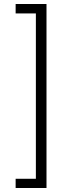

<svg xmlns="http://www.w3.org/2000/svg" viewBox="-20 -826 326 958"><path d="M212 112H58V66H159V-759H58V-806H212Z"/></svg>

Font: Fira Sans Condensed Light
Style: Regular
Weight: 300
Width: 3
Designer: bBox Type GmbH & Carrois Corporate GbR & Edenspiekermann AG
Foundry: bBox Type GmbH & Carrois Corporate GbR & Edenspiekermann AG
Version: Version 4.301